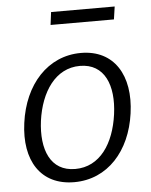

<svg xmlns="http://www.w3.org/2000/svg" viewBox="-53 -770 646 824"><g transform="rotate(-5 270.5 -358.0)"><path d="M234 10C378 10 478 -103 500 -263C523 -425 453 -540 310 -540C167 -540 64 -426 42 -262C20 -102 89 10 234 10ZM198 -726 191 -671H464L472 -726ZM243 -46C136 -46 98 -142 114 -265C131 -388 195 -485 301 -485C407 -485 446 -389 429 -265C412 -141 350 -46 243 -46Z"/></g></svg>

Font: Cheyenne Sans Light
Style: Italic
Weight: 300
Italic angle: -8.13011°
Designer: The Public Sans project authors (U.S. Web Design System), Libre Franklin designed by Pablo Impallari and Rodrigo Fuenzal
Foundry: The Cheyenne Sans Project Authors
Version: Version 2.007